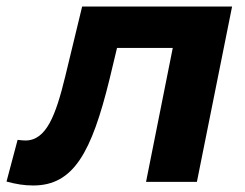

<svg xmlns="http://www.w3.org/2000/svg" viewBox="-67 -558 753 589"><path d="M185 -538 133 -323C104 -204 75 -127 11 -127C3 -127 -4 -128 -13 -129L-47 -1C-17 7 7 11 35 11C159 11 214 -91 269 -315L292 -411H463L381 0H537L645 -538Z"/></svg>

Font: AWKNG-Font
Style: Bold Italic
Weight: 700
Italic angle: -11.3°
Designer: Awakening Church
Foundry: Awakening Church
Version: Version 1.700;PS 001.700;hotconv 1.0.88;makeotf.lib2.5.64775